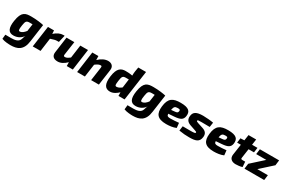

<svg xmlns="http://www.w3.org/2000/svg" viewBox="156 -2195 5803 3896"><g transform="rotate(30 3057.5 -247.5)"><path d="M292 -511C156 -511 67 -495 31 -260C4 -83 41 10 173 5C264 1 338 -41 384 -112C363 -77 361 -39 343 -3C314 56 243 73 150 73C73 73 49 73 17 72L7 174C72 202 178 205 212 205C369 205 497 157 525 -69L583 -480C530 -494 411 -511 292 -511ZM246 -130C206 -125 198 -150 216 -263C232 -364 246 -387 327 -387C348 -387 369 -387 390 -386L366 -218C328 -168 287 -135 246 -130Z M1036 -511C974 -511 904 -481 833 -418L829 -497H687L617 0H800L842 -309C911 -332 950 -344 989 -344H1031L1070 -511Z M1445 -497 1403 -194C1353 -155 1324 -139 1288 -139C1266 -139 1255 -148 1259 -179L1305 -497H1122L1071 -128C1058 -39 1104 14 1204 14C1274 14 1339 -18 1413 -89L1414 0H1556L1625 -497Z M2093 -511C2019 -511 1939 -472 1871 -404L1869 -497H1726L1657 0H1839L1881 -300C1931 -340 1967 -356 1999 -357C2028 -360 2034 -348 2029 -312L1985 0H2167L2219 -369C2233 -463 2174 -511 2093 -511Z M2686 -700 2669 -599C2663 -562 2662 -529 2662 -497C2614 -507 2558 -511 2502 -511C2395 -511 2313 -468 2286 -260C2261 -70 2313 12 2429 12C2509 12 2578 -39 2624 -84L2626 0H2769L2868 -700ZM2471 -263C2486 -378 2504 -394 2580 -394H2641L2614 -192C2577 -162 2543 -142 2502 -140C2457 -137 2459 -173 2471 -263Z M3154 -511C3018 -511 2929 -495 2893 -260C2866 -83 2903 10 3035 5C3126 1 3200 -41 3246 -112C3225 -77 3223 -39 3205 -3C3176 56 3105 73 3012 73C2935 73 2911 73 2879 72L2869 174C2934 202 3040 205 3074 205C3231 205 3359 157 3387 -69L3445 -480C3392 -494 3273 -511 3154 -511ZM3108 -130C3068 -125 3060 -150 3078 -263C3094 -364 3108 -387 3189 -387C3210 -387 3231 -387 3252 -386L3228 -218C3190 -168 3149 -135 3108 -130Z M3792 -511C3613 -511 3519 -462 3496 -255C3477 -81 3535 12 3747 12C3821 12 3908 2 3975 -28L3963 -141C3903 -134 3809 -129 3765 -129C3709 -129 3683 -139 3681 -192L3816 -202C3947 -212 4010 -239 4024 -332C4040 -446 3988 -511 3792 -511ZM3849 -350C3845 -307 3821 -300 3776 -296L3692 -288C3708 -369 3727 -387 3789 -388C3839 -389 3852 -383 3849 -350Z M4319 -511C4156 -511 4099 -467 4087 -378C4076 -301 4104 -244 4193 -214L4304 -176C4349 -161 4362 -157 4360 -141C4357 -122 4335 -117 4226 -117C4170 -117 4093 -118 4063 -118L4048 -9C4144 7 4209 11 4286 11C4432 11 4519 -10 4534 -137C4544 -218 4506 -265 4425 -291L4310 -328C4270 -341 4257 -348 4259 -364C4262 -381 4280 -382 4352 -382C4415 -382 4479 -381 4544 -380L4560 -489C4502 -501 4396 -510 4319 -511Z M4905 -511C4726 -511 4632 -462 4609 -255C4590 -81 4648 12 4860 12C4934 12 5021 2 5088 -28L5076 -141C5016 -134 4922 -129 4878 -129C4822 -129 4796 -139 4794 -192L4929 -202C5060 -212 5123 -239 5137 -332C5153 -446 5101 -511 4905 -511ZM4962 -350C4958 -307 4934 -300 4889 -296L4805 -288C4821 -369 4840 -387 4902 -388C4952 -389 4965 -383 4962 -350Z M5453 -383H5580L5596 -497H5469L5488 -631H5309L5289 -497L5199 -492L5185 -383H5272L5235 -131C5222 -42 5278 13 5376 13C5413 13 5487 7 5529 -9L5520 -130H5458C5423 -130 5417 -138 5422 -169Z M6088 -375 6103 -497H5652L5636 -375H5873L5593 -122H5594L5578 0H6040L6056 -122H5809L6089 -375Z"/></g></svg>

Font: Exo 2 Extra Bold
Style: Italic
Weight: 800
Italic angle: -8°
Designer: Natanael Gama
Version: Version 1.001;PS 001.001;hotconv 1.0.88;makeotf.lib2.5.64775